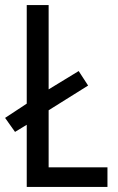

<svg xmlns="http://www.w3.org/2000/svg" viewBox="-21 -734 464 754"><path d="M84 0H401V-77H170V-301L325 -398L288 -455L170 -383V-714H84V-327L-1 -271L38 -216L84 -244Z"/></svg>

Font: Noto Sans Lao Looped Condensed
Style: Regular
Weight: 400
Width: 3
Designer: Mark Frömberg, Ben Mitchell
Foundry: The Fontpad Ltd
Version: Version 1.003